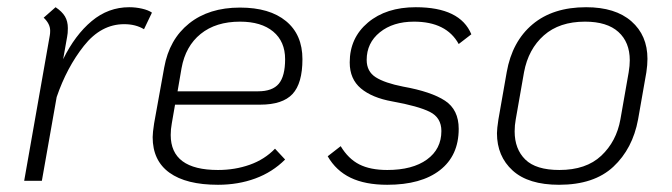

<svg xmlns="http://www.w3.org/2000/svg" viewBox="-20 -501 1862 532"><path d="M401 -466 379 -420Q356 -434 324 -434Q260 -434 212.5 -374Q165 -314 137 -232L96 0H47L118 -403Q119 -408 119 -416Q119 -435 101 -452L134 -481Q152 -469 160 -455.5Q168 -442 168 -423Q168 -408 166 -399L155 -337Q188 -404 234 -442.5Q280 -481 338 -481Q356 -481 373.5 -477Q391 -473 401 -466Z M456 -159Q453 -143 453 -127Q453 -30 584 -30Q631 -30 672 -44.5Q713 -59 742 -89L770 -59Q735 -24 687.5 -6.5Q640 11 584 11Q496 11 449.5 -22.5Q403 -56 403 -121Q403 -133 407 -159L435 -314Q449 -392 504 -436Q559 -480 645 -480Q727 -480 772.5 -442.5Q818 -405 818 -337Q818 -270 790.5 -240.5Q763 -211 701 -211H465ZM483 -312 472 -248H695Q735 -248 752.5 -269Q770 -290 770 -337Q770 -386 737 -413.5Q704 -441 645 -441Q578 -441 536 -407Q494 -373 483 -312Z M888 -68 924 -96Q945 -61 975.5 -45.5Q1006 -30 1053 -30Q1123 -30 1163 -59Q1203 -88 1203 -138Q1203 -175 1171 -191Q1139 -207 1067 -220Q1011 -230 980 -256Q949 -282 949 -328Q949 -396 999.5 -438.5Q1050 -481 1132 -481Q1255 -481 1286 -406L1251 -379Q1217 -441 1127 -441Q1069 -441 1032.5 -411.5Q996 -382 996 -335Q996 -303 1021 -287Q1046 -271 1097 -261Q1175 -247 1213 -222Q1251 -197 1251 -144Q1251 -70 1199 -29.5Q1147 11 1053 11Q992 11 951.5 -8.5Q911 -28 888 -68Z M1357 -132Q1357 -144 1361 -170L1384 -301Q1399 -386 1455.5 -433.5Q1512 -481 1604 -481Q1685 -481 1729.5 -442Q1774 -403 1774 -338Q1774 -321 1771 -301L1748 -170Q1733 -89 1679.5 -39Q1626 11 1529 11Q1444 11 1400.5 -28.5Q1357 -68 1357 -132ZM1699 -170 1722 -301Q1725 -319 1725 -334Q1725 -384 1693.5 -412.5Q1662 -441 1601 -441Q1530 -441 1487 -403Q1444 -365 1432 -301L1409 -170Q1406 -154 1406 -137Q1406 -88 1435.5 -59Q1465 -30 1530 -30Q1604 -30 1646 -69.5Q1688 -109 1699 -170Z"/></svg>

Font: KoHo Light
Style: Italic
Weight: 300
Italic angle: -10°
Version: Version 1.000; ttfautohint (v1.6)